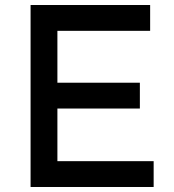

<svg xmlns="http://www.w3.org/2000/svg" viewBox="-20 -746 695 766"><path d="M102 -726H579V-623H209V-416H538V-313H209V-103H593V0H102Z"/></svg>

Font: Josefin Sans Thin Medium
Style: Regular
Weight: 500
Version: Version 2.000